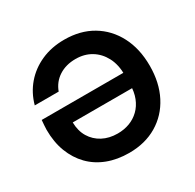

<svg xmlns="http://www.w3.org/2000/svg" viewBox="-157 -882 1078 1064"><g transform="rotate(-30 382.0 -350.0)"><path d="M379 12Q303 12 241.5 -11.5Q180 -35 136.5 -79.5Q93 -124 69 -186.5Q45 -249 45 -328Q45 -342 46.5 -357.5Q48 -373 49 -389H597V-291H191Q192 -236 216 -196.5Q240 -157 281.5 -135Q323 -113 377 -113Q418 -113 453 -126Q488 -139 515 -165Q542 -191 557 -229Q572 -267 572 -316V-373Q572 -441 547 -488.5Q522 -536 479 -562Q436 -588 380 -588Q318 -588 273 -559Q228 -530 209 -478H56Q75 -548 120 -600.5Q165 -653 231 -682.5Q297 -712 379 -712Q481 -712 557 -667Q633 -622 675.5 -540.5Q718 -459 718 -350Q718 -242 676 -160.5Q634 -79 557.5 -33.5Q481 12 379 12Z"/></g></svg>

Font: DM Sans 16pt
Style: Bold
Weight: 700
Version: Version 4.004;gftools[0.9.30]